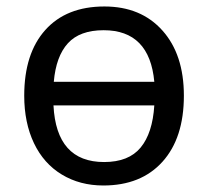

<svg xmlns="http://www.w3.org/2000/svg" viewBox="-20 -566 645 596"><path d="M550.8 -269Q550.8 -137.7 484.4 -64Q418 9.8 300.8 9.8Q228 9.8 171.9 -24.2Q115.7 -58.1 85.4 -121.6Q55.2 -185.1 55.2 -269Q55.2 -399.9 120.6 -472.9Q186 -545.9 304.2 -545.9Q417.5 -545.9 484.1 -471.4Q550.8 -397 550.8 -269ZM303.2 -63Q379.4 -63 416.5 -107.9Q453.6 -152.8 459 -238.8H146Q154.8 -63 303.2 -63ZM301.8 -472.2Q227.5 -472.2 190.7 -431.6Q153.8 -391.1 147 -312H459Q444.3 -472.2 301.8 -472.2Z"/></svg>

Font: NotoPenekeko
Style: Regular
Weight: 400
Designer: Monotype Design team
Foundry: Monotype Imaging Inc.
Version: Version 1.04